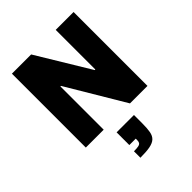

<svg xmlns="http://www.w3.org/2000/svg" viewBox="-273 -825 1264 1264"><g transform="rotate(-45 358.5 -193.0)"><path d="M71.4 0V-688H250.4L473.8 -319H479.1V-688H645.5V0H482.6L242.6 -403.1H237.8V0ZM278.2 301.5V241.4Q306.8 241.4 321 238.2Q335.2 235 340.3 226.7Q345.4 218.4 345.4 203.2V190.9H285.6V72.4H447V152.5Q447 197.3 441.6 226.4Q436.2 255.5 419.1 271.9Q402 288.2 368.4 294.9Q334.8 301.5 278.2 301.5Z"/></g></svg>

Font: Saira Thin
Style: Regular
Weight: 100
Designer: Hector Gatti with collaboration of the Omnibus-Type team
Foundry: Omnibus-Type
Version: Version 1.101